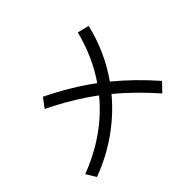

<svg xmlns="http://www.w3.org/2000/svg" viewBox="-150 -941 1163 1163"><g transform="rotate(-45 432.0 -359.5)"><path d="M447.3 -349.1Q321.3 -443.4 156.2 -524.4L201.2 -584Q363.8 -504.4 492.2 -409.7Q583.5 -542 626 -710L700.2 -691.4Q659.2 -513.7 552.7 -362.3Q670.4 -266.1 779.3 -141.6L726.6 -86.9Q614.3 -213.9 506.8 -302.2Q425.3 -204.1 319.1 -129.4Q212.9 -54.7 88.9 -8.8L50.8 -71.3Q295.9 -165 447.3 -349.1Z"/></g></svg>

Font: Pretendard GOV
Style: Regular
Weight: 400
Designer: Base glyphs from Inter by Rasmus Andersson; Hangeul glyphs from Noto Sans CJK(Source Han Sans) by Jang Soo-young and Kan
Foundry: Kil Hyung-jin
Version: Version 1.309